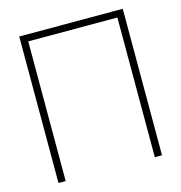

<svg xmlns="http://www.w3.org/2000/svg" viewBox="-108 -830 876 928"><g transform="rotate(-15 330.0 -366.5)"><path d="M71 0V-733H589V0H553V-699H107V0Z"/></g></svg>

Font: Kreadon
Style: Regular
Weight: 400
Designer: kohakuno
Foundry: StudioGnu
Version: Version 1.000;Glyphs 3.1.2 (3151)